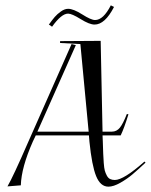

<svg xmlns="http://www.w3.org/2000/svg" viewBox="-20 -694 565 719"><path d="M395 -674 407 -668Q373 -602 334 -602Q315 -602 282 -622.5Q249 -643 235 -643Q210 -643 175 -594L163 -602Q176 -620 185 -630.5Q194 -641 208 -651Q222 -661 235 -661Q255 -661 288 -640Q321 -619 336 -619Q367 -619 395 -674ZM58 0 8 4Q29 -32 86 -163L248 -529L264 -525L120 -201H312L281 -529L205 -533V-540L357 -541L364 -201H399Q417 -201 429 -216Q441 -231 455 -267L461 -266Q445 -214 432 -187H364L365 -164Q366 -134 366.5 -119Q367 -104 368.5 -84Q370 -64 372.5 -55Q375 -46 380 -36.5Q385 -27 392.5 -23.5Q400 -20 410 -20Q443 -20 521 -89L525 -85Q495 -57 475.5 -40.5Q456 -24 430.5 -9.5Q405 5 386 5Q356 5 340 -34.5Q324 -74 315 -163L313 -187H114L103 -164Q60 -67 58 0Z"/></svg>

Font: Kleymissky
Style: Regular
Weight: 500
Italic angle: -8°
Designer: gluk
Foundry: gluk
Version: Version 0.283